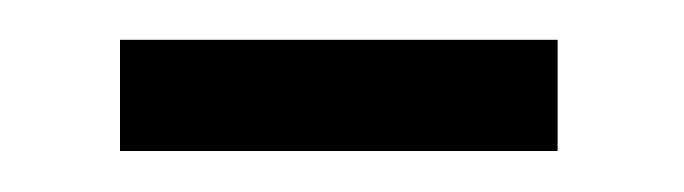

<svg xmlns="http://www.w3.org/2000/svg" viewBox="-20 -243 342 96"><path d="M258.8 -167.5H40V-223.1H258.8Z"/></svg>

Font: Arian Grqi
Style: Regular
Weight: 400
Designer: Ruben Hakobyan (Tarumian)
Foundry: Ruben Hakobyan (Tarumian)
Version: Version 1.003